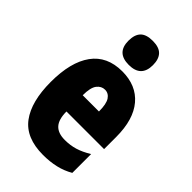

<svg xmlns="http://www.w3.org/2000/svg" viewBox="-236 -860 953 953"><g transform="rotate(45 241.0 -383.0)"><path d="M246 -562Q345 -562 400 -497Q455 -432 455 -310V-225H191Q191 -170 214 -144.5Q237 -119 285 -119Q323 -119 356 -129Q389 -139 427 -162V-30Q391 -9 350 0.5Q309 10 261 10Q141 10 86.5 -63Q32 -136 32 -274Q32 -413 86 -487.5Q140 -562 246 -562ZM250 -437Q225 -437 208 -415Q191 -393 191 -339H305Q305 -392 290 -414.5Q275 -437 250 -437ZM246 -776Q291 -776 311.5 -754.5Q332 -733 332 -691Q332 -607 246 -607Q160 -607 160 -691Q160 -734 180.5 -755Q201 -776 246 -776Z"/></g></svg>

Font: Noto Sans Gurmukhi UI ExtraCondensed Black
Style: Regular
Weight: 900
Width: 2
Designer: Jelle Bosma - Monotype Design Team
Foundry: Monotype Imaging Inc.
Version: Version 2.004; ttfautohint (v1.8.4.7-5d5b)